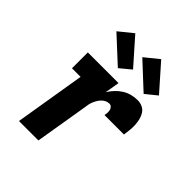

<svg xmlns="http://www.w3.org/2000/svg" viewBox="-213 -899 1027 1027"><g transform="rotate(45 300.0 -386.0)"><path d="M104 0 170 -400H105V-520H337L323 -437Q335 -457 351.5 -474.5Q368 -492 388 -504.5Q408 -517 430.5 -522.5Q453 -528 474 -528Q494 -528 511 -520Q528 -512 538 -496.5Q548 -481 552.5 -462.5Q557 -444 558 -424.5Q559 -405 557 -385.5Q555 -366 552 -346H405Q407 -356 407.5 -366Q408 -376 406 -385Q404 -394 397 -401Q390 -408 381 -408Q369 -408 358 -403Q347 -398 338 -389Q329 -380 322.5 -369Q316 -358 311.5 -347Q307 -336 304.5 -324Q302 -312 301 -301L251 0ZM473 -574 329 -708 408 -772 537 -626ZM278 -574 133 -708 212 -772 341 -626Z"/></g></svg>

Font: Iosevka Etoile Heavy
Style: Italic
Weight: 900
Italic angle: -9°
Designer: Belleve Invis
Foundry: Belleve Invis
Version: Version 22.1.2; ttfautohint (v1.8.4)